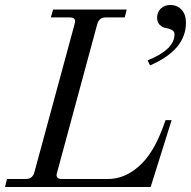

<svg xmlns="http://www.w3.org/2000/svg" viewBox="-30 -750 766 770"><path d="M574.2 0H-9.8L-2 -32.2H74.2Q100.6 -32.2 107.9 -59.1L269 -652.8Q271 -660.6 271 -665Q271 -680.2 250 -680.2H173.8L183.1 -711.9H478L470.2 -680.2H394Q367.2 -680.2 359.9 -652.8L199.2 -59.1Q196.8 -49.3 196.8 -48.8Q196.8 -32.2 217.8 -32.2H403.8Q468.3 -32.2 525.6 -81.8Q583 -131.3 622.1 -235.8L633.8 -268.1H658.2ZM571.8 -487.8 562 -507.8Q669.9 -551.3 669.9 -612.8Q669.9 -624.5 658.9 -630.1Q647.9 -635.7 635 -637.7Q622.1 -639.6 611.1 -649.9Q600.1 -660.2 600.1 -679.2Q600.1 -701.7 615 -715.8Q629.9 -730 651.9 -730Q681.2 -730 698.5 -710.7Q715.8 -691.4 715.8 -659.2Q715.8 -549.8 571.8 -487.8Z"/></svg>

Font: Flanker Steampunk
Style: Italic
Weight: 400
Italic angle: -12°
Designer: Alexey Kryukov, Leonardo Di Lena
Foundry: Alexey Kryukov, Leonardo Di Lena
Version: 1.210